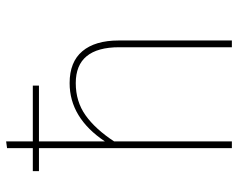

<svg xmlns="http://www.w3.org/2000/svg" viewBox="-95 -681 776 626"><g transform="rotate(-90 293.0 -368.0)"><path d="M474 -369V0H452V-367Q452 -509 335 -509Q275 -509 230 -477Q185 -445 145 -384V0H123V-629H48V-649H123V-733L145 -736V-649H327V-629H145V-414Q222 -529 335 -529Q404 -529 439 -487.5Q474 -446 474 -369Z"/></g></svg>

Font: Fira Sans Thin
Style: Regular
Weight: 100
Designer: bBox Type GmbH & Carrois Corporate GbR & Edenspiekermann AG
Foundry: bBox Type GmbH & Carrois Corporate GbR & Edenspiekermann AG
Version: Version 4.301